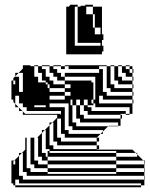

<svg xmlns="http://www.w3.org/2000/svg" viewBox="-20 -778 630 806"><path d="M236 -504V-500H252V-488H236V-500H204V-504ZM540 -440H536V-456H508V-472H492V-500H476V-504H492V-500H508V-488H524V-500H508V-504H524V-500H536V-488H540V-472H536V-488H524V-472H536V-456H540ZM540 -408H536V-424H476V-440H460V-500H444V-504H460V-500H476V-456H492V-440H536V-424H540ZM156 -392V-376H124V-392H108V-408H140V-392ZM188 -408V-392H252V-376H276V-392H252V-408H188V-392H180V-408ZM92 -344V-360H124V-344ZM236 -280H220V-284L232 -296H236ZM236 -296V-312H92V-328H76V-344H60V-376H44V-360H36V-376H44V-342L58 -328H60V-326L74 -312H76V-310L86 -300H236L232 -296ZM332 -360V-336H348V-328H364V-312H508V-300H486V-296H492V-280H486V-296H348V-312H332V-336H316V-360ZM300 -360V-336H316V-296H332V-280H486V-250H476V-248H434L436 -250H476V-264H316V-280H300V-336H284V-360ZM180 -336V-344H108V-336H124V-328H172V-336H124V-328H108V-336H84V-360H76V-472H58L76 -490V-504H108V-500H124V-456H140V-432H172V-424H180V-408H188V-424H180V-432H172V-440H156V-472H140V-500H124V-504H140V-500H156V-488H172V-456H188V-440H204V-424H252V-408H276V-424H252V-440H220V-456H204V-472H188V-500H156V-504H188V-500H204V-488H220V-472H236V-456H252V-440H364V-432H372V-360H380V-456H252V-472H396V-488H268V-500H252V-504H428V-500H444V-424H460V-408H536V-392H540V-376H536V-392H444V-408H428V-500H396V-488H412V-392H428V-376H536V-360H540V-344H536V-360H412V-376H396V-344H536V-300H524V-296H508V-300H524V-328H380V-344H372V-360H364V-344H372V-336H348V-360H276V-336H284V-264H300V-248H434L412 -226V-216H402L412 -226V-232H284V-248H268V-344H188V-328H172V-336ZM236 -280H220V-200H236V-184H386V-168H396V-152H386V-168H220V-184H204V-264H200L220 -284V-296H76V-310L74 -312H60V-326L58 -328H44V-342L36 -350V-360H28V-440H36V-424H44V-440H36V-450L44 -458V-472H58L44 -458V-456H60V-392H76V-408H84V-392H92V-408H84V-432H92V-424H108V-408H124V-432H92V-488H76V-490L86 -500H108V-440H124V-432H140V-424H156V-408H172V-392H180V-376H188V-360H252V-376H188V-360H180V-376H140V-360H180V-344H188V-328H252V-232H268V-216H402L386 -200H396V-184H386V-200H252V-216H236ZM180 -144H188V-136H180ZM556 -120V-130L550 -136H468V-144H188V-152H172V-232H168L188 -252V-264H200L188 -252V-168H204V-152H386V-150H536L550 -136H556V-130L582 -104H588V-88H586V-100L582 -104H468V-120H180V-136H468V-120ZM44 -72H36V-88H44ZM44 -56H36V-72H44ZM588 -56H586V-72H468V-88H180V-104H156V-120H140V-200H136L156 -220V-232H168L156 -220V-136H172V-120H180V-104H468V-88H586V-72H588ZM44 -40H36V-56H44ZM44 -40V-24H36V-40ZM468 -48V-56H180V-72H124V-88H108V-200H124V-104H140V-88H180V-72H468V-56H586V-40H588V-24H586V-40H92V-56H76V-136H72L86 -150V-200H92V-72H108V-56H180V-48ZM44 -408H36V-424H44ZM44 -392H36V-408H44ZM92 -392V-376H84V-392ZM44 -392V-376H36V-392ZM108 -376H84V-360H108ZM44 -88V-104H40L60 -124V-136H72L60 -124V-40H76V-24H586V0H572V-8H60V-24H44V-8H36V-24H44V0H572V8H44V0H36V-8H28V-104H40L36 -100V-88ZM258 -550V-750H270V-754H274V-758H306V-750H318V-754H338V-758H370V-750H408V-634H414V-610H408V-586H414V-562H408V-550ZM378 -670V-718H370V-726H342V-718H370V-670ZM378 -670H370V-662H378V-634H402V-662H378ZM370 -726V-750H342V-726ZM306 -726V-750H294V-726ZM306 -694V-726H294V-694ZM306 -662V-694H294V-662ZM306 -630V-662H294V-630ZM306 -630H294V-598H306ZM294 -586H402V-598H294Z"/></svg>

Font: Rubik Broken Fax
Style: Regular
Weight: 400
Designer: Hubert and Fischer, NaN
Foundry: Hubert and Fischer, NaN
Version: Version 2.201